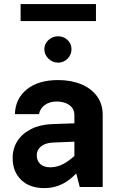

<svg xmlns="http://www.w3.org/2000/svg" viewBox="-20 -940 608 965"><path d="M462.3 -919.7H83.6V-834.2H462.3ZM202.9 -692.5Q202.9 -665.1 223.6 -645.1Q244.4 -625.1 272.1 -625.1Q299.9 -625.1 319.6 -645.1Q339.3 -665.1 339.3 -692.5Q339.3 -720.2 319.6 -738.9Q299.9 -757.6 272.1 -757.6Q244.4 -757.6 223.6 -738.9Q202.9 -720.2 202.9 -692.5ZM496.2 -361.9Q496.2 -417.6 467.2 -456.8Q438.3 -495.9 387.8 -516.7Q337.3 -537.6 272.3 -537.6Q172.7 -537.6 114.9 -490.9Q57.2 -444.3 54.9 -366.5H176.2Q180.8 -394.4 205 -412.1Q229.1 -429.8 264.8 -429.8Q288.7 -429.8 309 -422.2Q329.4 -414.7 341.6 -399.5Q353.9 -384.4 353.9 -361.9V-104.9L380.8 0H496.2ZM415.2 -130 372.1 -172.7Q345.5 -147 322.2 -130.6Q298.9 -114.2 276.9 -106.7Q254.8 -99.2 231.2 -99.2Q200.2 -99.2 182.4 -115.7Q164.7 -132.3 164.7 -159.7Q164.7 -186.6 186.2 -204.2Q207.7 -221.8 246.3 -223.5L411.7 -230.3V-322.4L242.5 -316.2Q181.9 -314.1 137.2 -291.8Q92.5 -269.5 68 -232Q43.6 -194.5 43.6 -146Q43.6 -77.2 86.4 -35.9Q129.2 5.4 202.2 5.4Q262.6 5.4 311.9 -25.7Q361.2 -56.9 415.2 -130Z"/></svg>

Font: Estedad VF
Style: Regular
Weight: 100
Designer: Amin Abedi
Version: Version 7.3